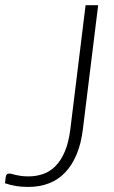

<svg xmlns="http://www.w3.org/2000/svg" viewBox="-38 -728 449 756"><path d="M288.5 -220.5Q281.5 -162 263.2 -119Q245 -76 217.5 -47.8Q190 -19.5 153.8 -5.8Q117.5 8 74 8Q47 8 25 4.5Q3 1 -18.5 -6.5L-15 -33.5Q-14 -37.5 -11.2 -41Q-8.5 -44.5 -1.5 -44.5Q3.5 -44.5 9.5 -42.8Q15.5 -41 24.2 -39Q33 -37 45.2 -35.2Q57.5 -33.5 75 -33.5Q104.5 -33.5 131.5 -42.8Q158.5 -52 180.2 -73.8Q202 -95.5 217.2 -131.2Q232.5 -167 239 -219.5L299 -707.5H348.5Z"/></svg>

Font: Lato Light
Style: Italic
Weight: 300
Italic angle: -7°
Designer: Lukasz Dziedzic
Foundry: tyPoland Lukasz Dziedzic
Version: Version 2.007; 2014-02-27